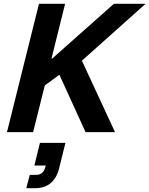

<svg xmlns="http://www.w3.org/2000/svg" viewBox="-20 -695 786 1010"><path d="M16.7 0 185 -675H322.5L250.8 -386.7H254.2L579.2 -675H745.8L410.8 -375.8L585 0H430L292.5 -301.7L215.8 -245.8L154.2 0ZM118.3 295 136.7 225H170Q189.2 225 201.3 214.2Q213.3 203.3 217.5 186.7L220.8 175.8H160.8L190 56.7H324.2L290 194.2Q278.3 240.8 246.7 267.9Q215 295 164.2 295Z"/></svg>

Font: Funnel Sans
Style: Bold Italic
Weight: 700
Italic angle: -14.036°
Designer: NORD ID, Kristian Moeller
Foundry: Dicotype
Version: Version 1.000